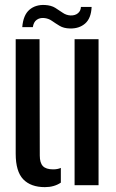

<svg xmlns="http://www.w3.org/2000/svg" viewBox="-20 -761 478 789"><path d="M44.5 -129.5V-600H142.5L143.5 -121.5Q143.5 -92 156.2 -78.5Q169 -65 198.5 -65Q216.5 -65 230 -71V-10.5Q202.5 8 164.5 8Q106.5 8 75.5 -24.2Q44.5 -56.5 44.5 -129.5ZM286.5 0V-600H385V0ZM312.5 -732.5H356.5Q354.5 -686 330 -664.5Q305.5 -643 267.5 -644Q242 -644.5 225 -654.8Q208 -665 193.5 -675.2Q179 -685.5 160.5 -687Q143.5 -688.5 130.8 -679.5Q118 -670.5 115 -649.5H71.5Q75.5 -699 100.8 -720.8Q126 -742.5 165 -740.5Q190.5 -739 207 -728.8Q223.5 -718.5 237.8 -708.5Q252 -698.5 270 -697.5Q289 -697 300.5 -706.8Q312 -716.5 312.5 -732.5Z"/></svg>

Font: Big Shoulders Stencil Text SemiBold
Style: Regular
Weight: 600
Designer: Patric King
Foundry: XO Type Co
Version: Version 1.000